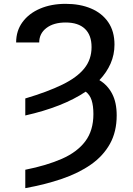

<svg xmlns="http://www.w3.org/2000/svg" viewBox="-20 -757 684 990"><path d="M110.4 213.1V118.3Q221.2 96.2 299.7 61.6Q378.2 27 419.9 -28.6Q461.6 -84.2 461.6 -168.7Q461.6 -211.6 452.4 -240.1Q443.2 -268.5 421.9 -284.4Q362.9 -244.7 284.3 -213.8Q205.6 -182.9 110.4 -161.6V-249.3Q225.9 -283.7 301.5 -320.7Q377.1 -357.6 414.6 -404.1Q452.1 -450.6 452.1 -514.2Q452.1 -576 417.8 -608.5Q383.5 -641 318.5 -641Q256.4 -641 219.3 -612.6Q182.2 -584.2 182.2 -538H63.2Q63.2 -598.4 96.1 -643.1Q128.9 -687.9 186.6 -712.5Q244.3 -737.2 318.5 -737.2Q392.8 -737.2 449.4 -713.2Q506 -689.3 538.2 -642.4Q570.3 -595.5 570.3 -527Q570.3 -475.1 550.2 -429.3Q530.2 -383.5 492.5 -343.8Q534.8 -318.5 558.2 -273.6Q581.7 -228.7 581.7 -162.3Q581.7 -77.8 546.9 -15.3Q512.1 47.2 448.9 91.4Q385.7 135.7 299.5 165.1Q213.4 194.6 110.4 213.1Z"/></svg>

Font: Linik Sans Medium
Style: Regular
Weight: 500
Designer: Rasmus Andersson (font), Cristiano Sobral (main changes)
Foundry: rsms
Version: Version 3.018;June 1, 2022;FontCreator 14.0.0.2814 64-bit; t